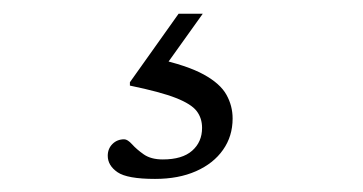

<svg xmlns="http://www.w3.org/2000/svg" viewBox="-20 -26 540 286"><path d="M211 240.5Q169.5 240.5 155 230.5Q140.5 220.5 140.5 206Q140.5 195.5 147.5 188.5Q154.5 181.5 165 181.5Q170 181.5 176.8 189Q183.5 196.5 194.2 204Q205 211.5 222.5 211.5Q251.5 211.5 266.2 198.5Q281 185.5 281 164.5Q281 150 273 139.5Q265 129 242.2 120Q219.5 111 173.5 101.5V96.5L246 -5.5H282L218 84L212 61Q259 71.5 283.5 85Q308 98.5 317.2 115Q326.5 131.5 326.5 150.5Q326.5 177 312.2 197.2Q298 217.5 272 229Q246 240.5 211 240.5Z"/></svg>

Font: Newsreader 9pt Light
Style: Regular
Weight: 300
Designer: Hugues Gentile
Foundry: Production Type
Version: Version 1.003